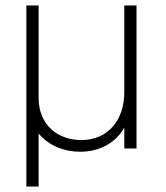

<svg xmlns="http://www.w3.org/2000/svg" viewBox="-20 -546 610 706"><path d="M77 140H122V-55C159 -11 215 12 275 12C348 12 408 -23 437 -77V0H482V-526H437V-206C437 -109 381 -31 279 -31C194 -31 122 -85 122 -186V-526H77Z"/></svg>

Font: Mluvka ExtraLight
Style: Regular
Weight: 200
Designer: Modified by Jiří Krblich, Original typeface by Gumpita Rahayu
Foundry: Gumpita Rahayu & Jiří Krblich
Version: Version 2.000;Glyphs 3.1.1 (3134)